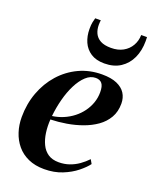

<svg xmlns="http://www.w3.org/2000/svg" viewBox="-144 -842 740 932"><g transform="rotate(20 226.0 -375.5)"><path d="M409 -91Q394 -70.5 364.2 -46.5Q334.5 -22.5 293 -5.8Q251.5 11 200 11Q153 11 117.5 -5Q82 -21 58.8 -49Q35.5 -77 23.8 -113Q12 -149 12 -189.5Q12 -257.5 34 -317Q56 -376.5 96 -421.5Q136 -466.5 190.2 -492Q244.5 -517.5 309 -517.5Q356 -517.5 385.8 -504.5Q415.5 -491.5 430 -468.8Q444.5 -446 444.5 -415.5Q444.5 -374 426.5 -343Q408.5 -312 377.8 -290.2Q347 -268.5 308.8 -254.8Q270.5 -241 228.5 -234Q186.5 -227 147 -226Q144.5 -191 149 -158.2Q153.5 -125.5 165.8 -99.8Q178 -74 200 -59.2Q222 -44.5 255 -44.5Q284.5 -44.5 310.2 -53.5Q336 -62.5 357.8 -78Q379.5 -93.5 397 -112ZM285.5 -491Q258.5 -491 235.2 -469.5Q212 -448 194 -412.5Q176 -377 164.5 -333Q153 -289 148.5 -244.5Q178.5 -248.5 205.5 -260Q232.5 -271.5 255 -289Q277.5 -306.5 294 -329Q310.5 -351.5 319.8 -377.8Q329 -404 329 -433Q329 -464 318 -477.5Q307 -491 285.5 -491ZM299 -571Q256.5 -571 229 -589Q201.5 -607 188.2 -637.2Q175 -667.5 175 -704Q175 -726.5 177.8 -739.2Q180.5 -752 183.5 -762H212.5Q212 -759 211.2 -753.8Q210.5 -748.5 210.5 -738Q210.5 -714 219.5 -694.8Q228.5 -675.5 249 -664.2Q269.5 -653 304 -653Q340 -653 366 -667.5Q392 -682 406.2 -706.8Q420.5 -731.5 421 -762H451Q451 -757.5 451.2 -753.5Q451.5 -749.5 451.5 -741.5Q451.5 -692.5 433.8 -654Q416 -615.5 382 -593.2Q348 -571 299 -571Z"/></g></svg>

Font: Merriweather 144pt SemiBold
Style: Italic
Weight: 600
Italic angle: -7.8°
Version: Version 2.101